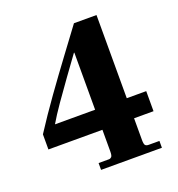

<svg xmlns="http://www.w3.org/2000/svg" viewBox="-123 -770 809 872"><g transform="rotate(-20 281.5 -334.0)"><path d="M218 0V-33H268Q275 -33 280.5 -38.5Q286 -44 286 -64V-169H25V-242Q74 -318 129.5 -395.5Q185 -473 237.5 -543.5Q290 -614 330 -668H439V-266H533V-169H439V-64Q439 -44 444 -38.5Q449 -33 460 -33H512V0ZM92 -266H286V-542H284Q252 -498 215.5 -447.5Q179 -397 146 -349.5Q113 -302 92 -266Z"/></g></svg>

Font: Frank Ruhl Libre Black
Style: Regular
Weight: 900
Designer: Yanek Iontef
Foundry: Fontef
Version: Version 6.004